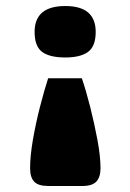

<svg xmlns="http://www.w3.org/2000/svg" viewBox="-20 -478 433 638"><path d="M197 -287Q145 -287 120 -305.5Q95 -324 95 -372Q95 -458 197 -458Q298 -458 298 -372Q298 -324 272.5 -305.5Q247 -287 197 -287ZM140 140Q107 140 93.5 125.5Q80 111 80 81Q80 40 89.5 -14.5Q99 -69 113 -123.5Q127 -178 140 -218H252Q266 -177 280 -121.5Q294 -66 304 -12Q314 42 314 81Q314 110 300.5 125Q287 140 254 140Z"/></svg>

Font: Goldman
Style: Bold
Weight: 700
Designer: Jaikishan Patel
Version: Version 1.000; ttfautohint (v1.8.3)